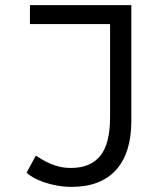

<svg xmlns="http://www.w3.org/2000/svg" viewBox="-20 -720 640 750"><path d="M97 -700H493V-248Q493 -122 433 -56Q373 10 260 10Q231 10 203 5Q175 0 151 -8.5Q127 -17 109.5 -27Q92 -37 84 -46L120 -112Q131 -105 144.5 -97Q158 -89 174.5 -81.5Q191 -74 211.5 -69Q232 -64 258 -64Q333 -64 371.5 -111Q410 -158 410 -263V-626H97Z"/></svg>

Font: PT Mono
Style: Regular
Weight: 400
Monospace: yes
Designer: A.Korolkova, I.Chaeva
Foundry: ParaType Ltd
Version: Version 1.001W OFL